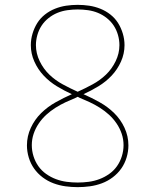

<svg xmlns="http://www.w3.org/2000/svg" viewBox="-20 -763 640 791"><path d="M300 8Q275 8 249.5 4.5Q224 1 200 -8Q176 -17 155.5 -32.5Q135 -48 120.5 -68.5Q106 -89 98.5 -114Q91 -139 91 -164Q91 -202 107 -236.5Q123 -271 149.5 -297Q176 -323 209 -341.5Q242 -360 276 -375Q245 -389 214.5 -407.5Q184 -426 160 -451.5Q136 -477 121.5 -509.5Q107 -542 107 -577Q107 -601 114 -624.5Q121 -648 133.5 -668Q146 -688 165 -703Q184 -718 206.5 -727Q229 -736 252.5 -739.5Q276 -743 300 -743Q324 -743 347.5 -739.5Q371 -736 393.5 -727Q416 -718 435 -703Q454 -688 466.5 -668Q479 -648 486 -624.5Q493 -601 493 -577Q493 -542 478.5 -509.5Q464 -477 440 -451.5Q416 -426 385.5 -407.5Q355 -389 324 -375Q358 -360 391 -341.5Q424 -323 450.5 -297Q477 -271 493 -236.5Q509 -202 509 -164Q509 -139 501.5 -114Q494 -89 479.5 -68.5Q465 -48 444.5 -32.5Q424 -17 400 -8Q376 1 350.5 4.5Q325 8 300 8ZM300 -385Q331 -399 361.5 -415.5Q392 -432 416.5 -455.5Q441 -479 456.5 -511Q472 -543 472 -577Q472 -598 466 -619Q460 -640 448.5 -657.5Q437 -675 420 -688.5Q403 -702 383.5 -710Q364 -718 342.5 -721Q321 -724 300 -724Q279 -724 257.5 -721Q236 -718 216.5 -710Q197 -702 180 -688.5Q163 -675 151.5 -657.5Q140 -640 134 -619Q128 -598 128 -577Q128 -543 143.5 -511Q159 -479 183.5 -455.5Q208 -432 238.5 -415.5Q269 -399 300 -385ZM300 -11Q323 -11 345.5 -14Q368 -17 389.5 -25Q411 -33 430 -46.5Q449 -60 462 -78.5Q475 -97 482 -119.5Q489 -142 489 -165Q489 -189 481.5 -211.5Q474 -234 460.5 -254Q447 -274 429.5 -290Q412 -306 391.5 -319Q371 -332 349.5 -342Q328 -352 306 -361L305 -362H304Q303 -363 302 -363.5Q301 -364 300 -364Q299 -364 298 -363.5Q297 -363 296 -362H295L294 -361Q272 -352 250.5 -342Q229 -332 208.5 -319Q188 -306 170.5 -290Q153 -274 139.5 -254Q126 -234 118.5 -211.5Q111 -189 111 -165Q111 -142 118 -119.5Q125 -97 138 -78.5Q151 -60 170 -46.5Q189 -33 210.5 -25Q232 -17 254.5 -14Q277 -11 300 -11Z"/></svg>

Font: Iosevka Aile Thin
Style: Regular
Weight: 100
Designer: Belleve Invis
Foundry: Belleve Invis
Version: Version 31.1.0; ttfautohint (v1.8.4)